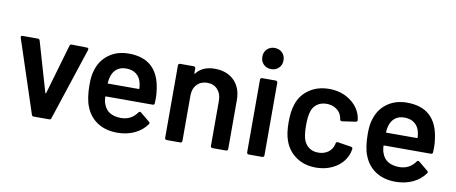

<svg xmlns="http://www.w3.org/2000/svg" viewBox="-65 -991 3014 1268"><g transform="rotate(10 1442.0 -357.0)"><path d="M187 -10 26 -498Q25 -500 25 -503Q25 -512 36 -512H138Q149 -512 152 -502L249 -168Q250 -165 252 -165Q254 -165 255 -168L352 -502Q355 -512 366 -512L468 -510Q474 -510 477 -506.5Q480 -503 478 -496L318 -10Q315 0 305 0H200Q190 0 187 -10Z M974 -257 973 -226Q973 -214 961 -214H648Q643 -214 643 -209Q646 -176 652 -164Q676 -92 769 -91Q837 -91 877 -147Q881 -153 887 -153Q891 -153 894 -150L956 -99Q965 -92 959 -83Q928 -39 876.5 -15Q825 9 762 9Q684 9 629.5 -26Q575 -61 550 -124Q527 -178 527 -274Q527 -332 539 -368Q559 -438 614.5 -478.5Q670 -519 748 -519Q945 -519 970 -313Q974 -288 974 -257ZM652 -349Q646 -332 644 -305Q642 -300 648 -300H851Q856 -300 856 -305Q854 -330 850 -343Q841 -379 814.5 -399Q788 -419 748 -419Q711 -419 686.5 -400.5Q662 -382 652 -349Z M1503 -340V-12Q1503 -7 1499.5 -3.5Q1496 0 1491 0H1399Q1394 0 1390.5 -3.5Q1387 -7 1387 -12V-316Q1387 -362 1361 -390.5Q1335 -419 1292 -419Q1249 -419 1222.5 -391Q1196 -363 1196 -317V-12Q1196 -7 1192.5 -3.5Q1189 0 1184 0H1092Q1087 0 1083.5 -3.5Q1080 -7 1080 -12V-499Q1080 -504 1083.5 -507.5Q1087 -511 1092 -511H1184Q1189 -511 1192.5 -507.5Q1196 -504 1196 -499V-467Q1196 -464 1198 -463Q1200 -462 1201 -465Q1242 -519 1325 -519Q1406 -519 1454.5 -471Q1503 -423 1503 -340Z M1619 -652Q1619 -683 1639 -703Q1659 -723 1690 -723Q1721 -723 1741 -703Q1761 -683 1761 -652Q1761 -621 1741 -601Q1721 -581 1690 -581Q1659 -581 1639 -601Q1619 -621 1619 -652ZM1630 -12V-500Q1630 -505 1633.5 -508.5Q1637 -512 1642 -512H1734Q1739 -512 1742.5 -508.5Q1746 -505 1746 -500V-12Q1746 -7 1742.5 -3.5Q1739 0 1734 0H1642Q1637 0 1633.5 -3.5Q1630 -7 1630 -12Z M1881 -138Q1865 -183 1865 -258Q1865 -330 1881 -376Q1902 -442 1958.5 -480.5Q2015 -519 2092 -519Q2170 -519 2228 -480Q2286 -441 2305 -382Q2310 -366 2312 -350V-348Q2312 -338 2301 -336L2211 -323H2209Q2200 -323 2197 -333Q2197 -338 2196 -341Q2194 -349 2192 -355Q2183 -383 2156 -401Q2129 -419 2092 -419Q2054 -419 2027.5 -399.5Q2001 -380 1992 -346Q1982 -314 1982 -257Q1982 -202 1991 -168Q2001 -133 2027 -112.5Q2053 -92 2092 -92Q2130 -92 2157.5 -111.5Q2185 -131 2193 -164Q2194 -166 2194 -169Q2195 -170 2195 -172Q2198 -184 2209 -182L2299 -168Q2304 -167 2307.5 -163.5Q2311 -160 2310 -154Q2307 -138 2305 -131Q2286 -67 2228 -29.5Q2170 8 2092 8Q2015 8 1959 -31.5Q1903 -71 1881 -138Z M2840 -257 2839 -226Q2839 -214 2827 -214H2514Q2509 -214 2509 -209Q2512 -176 2518 -164Q2542 -92 2635 -91Q2703 -91 2743 -147Q2747 -153 2753 -153Q2757 -153 2760 -150L2822 -99Q2831 -92 2825 -83Q2794 -39 2742.5 -15Q2691 9 2628 9Q2550 9 2495.5 -26Q2441 -61 2416 -124Q2393 -178 2393 -274Q2393 -332 2405 -368Q2425 -438 2480.5 -478.5Q2536 -519 2614 -519Q2811 -519 2836 -313Q2840 -288 2840 -257ZM2518 -349Q2512 -332 2510 -305Q2508 -300 2514 -300H2717Q2722 -300 2722 -305Q2720 -330 2716 -343Q2707 -379 2680.5 -399Q2654 -419 2614 -419Q2577 -419 2552.5 -400.5Q2528 -382 2518 -349Z"/></g></svg>

Font: Amber EN SemiBold
Style: Regular
Weight: 600
Designer: Jeremy Tribby
Foundry: Tribby Type
Version: Version 1.408 November 24, 2021